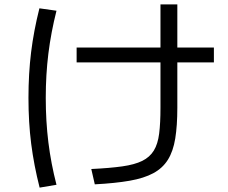

<svg xmlns="http://www.w3.org/2000/svg" viewBox="-20 -807 1040 877"><path d="M397 -35Q481 -39 538 -47Q595 -55 629.5 -72Q664 -89 682.5 -119Q701 -149 707 -197Q713 -245 713 -315V-787H790V-315Q790 -233 780.5 -174.5Q771 -116 747 -77.5Q723 -39 680.5 -16Q638 7 572.5 18.5Q507 30 413 35ZM330 -522V-590H957V-522ZM161 50Q135 -52 122.5 -150Q110 -248 110 -360Q110 -470 122 -568Q134 -666 160 -769L238 -758Q213 -659 201 -562.5Q189 -466 189 -360Q189 -253 201 -156.5Q213 -60 238 37Z"/></svg>

Font: M PLUS 1
Style: Regular
Weight: 400
Designer: Coji Morishita
Foundry: UNDERFOREST DESIGN
Version: Version 1.001